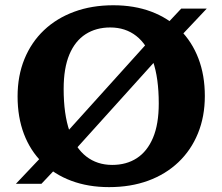

<svg xmlns="http://www.w3.org/2000/svg" viewBox="-20 -716 866 748"><path d="M210 -167.5 570 -566.5 610 -601.5 686 -682.5H785.5L661.5 -551L617 -514L257.5 -115.5L217.5 -80.5L141.5 0H42L166 -131ZM421.5 -695.5Q503 -695.5 569 -670.8Q635 -646 681.5 -599.8Q728 -553.5 753 -488.2Q778 -423 778 -342Q778 -262 751.2 -196.5Q724.5 -131 675 -84Q625.5 -37 557.2 -12Q489 13 405 13Q323.5 13 257.5 -11.8Q191.5 -36.5 144.8 -82.8Q98 -129 73.2 -194.2Q48.5 -259.5 48.5 -340.5Q48.5 -420.5 75.2 -486Q102 -551.5 151.2 -598.2Q200.5 -645 269 -670.2Q337.5 -695.5 421.5 -695.5ZM417 -73.5Q472.5 -73.5 513 -99.8Q553.5 -126 576 -179Q598.5 -232 598.5 -313Q598.5 -412 575.8 -477.5Q553 -543 510.8 -576Q468.5 -609 409.5 -609Q354.5 -609 313.5 -582.8Q272.5 -556.5 250.2 -503.5Q228 -450.5 228 -369.5Q228 -271 250.8 -205.2Q273.5 -139.5 316 -106.5Q358.5 -73.5 417 -73.5Z"/></svg>

Font: Newsreader
Style: Bold
Weight: 700
Designer: Hugues Gentile
Foundry: Production Type
Version: Version 1.003